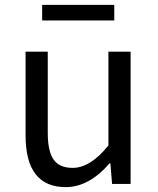

<svg xmlns="http://www.w3.org/2000/svg" viewBox="-20 -755 647 788"><path d="M85 -199V-543H176V-210Q176 -134 200 -100Q224 -66 278 -66Q351 -66 425 -158V-543H516V0H440L433 -85H430Q345 13 250 13Q85 13 85 -199ZM153 -735H449V-671H153Z"/></svg>

Font: KaiGen Gothic CN Regular
Style: Regular
Weight: 400
Designer: Ryoko NISHIZUKA  (kana & ideographs); Paul D. Hunt (Latin, Greek & Cyrillic); Wenlong ZHANG  (bopomofo); Sandoll Communi
Foundry: Adobe Systems Incorporated
Version: Version 1.002.20150501